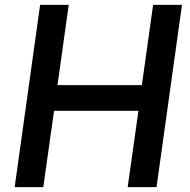

<svg xmlns="http://www.w3.org/2000/svg" viewBox="-20 -765 775 785"><path d="M40 0H157L201 -312H546L502 0H620L724 -745H606L560 -417H215L261 -745H144Z"/></svg>

Font: Mluvka SemiBold
Style: Italic
Weight: 600
Italic angle: -8°
Designer: Modified by Jiří Krblich, Original typeface by Gumpita Rahayu
Foundry: Gumpita Rahayu & Jiří Krblich
Version: Version 2.000;Glyphs 3.1.1 (3134)